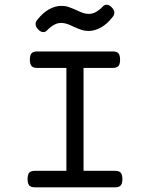

<svg xmlns="http://www.w3.org/2000/svg" viewBox="-20 -799 640 819"><path d="M165 -662.1Q152.8 -662.1 142.1 -674.3Q131.8 -685.1 131.8 -696.3Q131.8 -705.6 138.7 -713.9Q162.1 -744.1 188.7 -759Q215.3 -773.9 241.2 -773.9Q258.3 -773.9 272.2 -769.3Q286.1 -764.6 305.7 -755.9Q322.8 -747.6 334.5 -743.7Q346.2 -739.7 358.9 -739.7Q374.5 -739.7 389.4 -748Q404.3 -756.3 420.4 -772.9Q426.3 -778.8 434.6 -778.8Q446.8 -778.8 457.5 -766.6Q467.8 -755.9 467.8 -744.6Q467.8 -735.4 460.9 -727.1Q437.5 -696.8 410.9 -681.9Q384.3 -667 358.4 -667Q341.3 -667 327.4 -671.6Q313.5 -676.3 293.9 -685.1Q276.9 -693.4 265.1 -697.3Q253.4 -701.2 240.7 -701.2Q225.1 -701.2 210.2 -692.9Q195.3 -684.6 179.2 -668Q173.3 -662.1 165 -662.1ZM502 -35.2Q502 -16.1 494.9 -8.1Q487.8 0 471.2 0H128.4Q111.8 0 104.7 -8.1Q97.7 -16.1 97.7 -35.2Q97.7 -54.2 104.7 -62.3Q111.8 -70.3 128.4 -70.3H263.2V-509.3H138.2Q121.6 -509.3 114.5 -517.3Q107.4 -525.4 107.4 -544.4Q107.4 -563.5 114.5 -571.5Q121.6 -579.6 138.2 -579.6H461.4Q478 -579.6 485.1 -571.5Q492.2 -563.5 492.2 -544.4Q492.2 -525.4 485.1 -517.3Q478 -509.3 461.4 -509.3H336.4V-70.3H471.2Q487.8 -70.3 494.9 -62.3Q502 -54.2 502 -35.2Z"/></svg>

Font: Courier Prime Sans
Style: Regular
Weight: 400
Designer: Alan Dague-Greene
Foundry: Quote-Unquote Apps
Version: Version 3.020